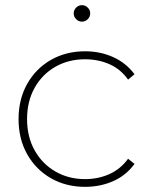

<svg xmlns="http://www.w3.org/2000/svg" viewBox="-20 -722 589 745"><path d="M310 3Q236 3 177.5 -30.5Q119 -64 85.5 -123.5Q52 -183 52 -260Q52 -337 85.5 -396.5Q119 -456 177.5 -489.5Q236 -523 310 -523Q369 -523 419 -500.5Q469 -478 502 -434L477 -413Q448 -454 404.5 -473Q361 -492 310 -492Q246 -492 195 -463Q144 -434 114.5 -381.5Q85 -329 85 -260Q85 -191 114.5 -138.5Q144 -86 195 -56.5Q246 -27 310 -27Q361 -27 404.5 -46.5Q448 -66 477 -106L502 -86Q469 -41 419 -19Q369 3 310 3ZM298 -638Q285 -638 275.5 -647.5Q266 -657 266 -670Q266 -683 275.5 -692.5Q285 -702 298 -702Q311 -702 320.5 -692.5Q330 -683 330 -670Q330 -657 320.5 -647.5Q311 -638 298 -638Z"/></svg>

Font: Montserrat Thin ExtraLight
Style: Regular
Weight: 250
Version: Version 9.000